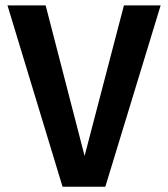

<svg xmlns="http://www.w3.org/2000/svg" viewBox="-20 -712 640 732"><path d="M302.5 -117.5 452.5 -691.5H592.5L381.5 0H218.5L8.5 -691.5H154Z"/></svg>

Font: Fira Code Light SemiBold
Style: Regular
Weight: 600
Monospace: yes
Version: Version 5.002